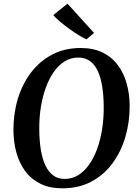

<svg xmlns="http://www.w3.org/2000/svg" viewBox="-20 -1014 751 1044"><path d="M319.5 10Q250 10 199.8 -14.8Q149.5 -39.5 117.2 -83.2Q85 -127 69.2 -184Q53.5 -241 53 -305.5Q52.5 -394.5 76.5 -475Q100.5 -555.5 147.5 -618Q194.5 -680.5 262.8 -716.8Q331 -753 419 -753Q488.5 -753 538.8 -728Q589 -703 621.2 -659.2Q653.5 -615.5 669 -559.2Q684.5 -503 685 -440Q685.5 -351 661.8 -269.8Q638 -188.5 591.2 -125.5Q544.5 -62.5 476.2 -26.2Q408 10 319.5 10ZM331.5 -41Q371.5 -41 405 -61.5Q438.5 -82 464.5 -118.8Q490.5 -155.5 508.5 -205Q526.5 -254.5 535.5 -312.8Q544.5 -371 544 -434Q543.5 -496 535.5 -545.2Q527.5 -594.5 511 -629.2Q494.5 -664 468.5 -682.5Q442.5 -701 406 -701Q366 -701 332.5 -680.8Q299 -660.5 273.2 -624Q247.5 -587.5 229.5 -538.5Q211.5 -489.5 202.2 -431.8Q193 -374 193.5 -311Q194 -248.5 202.2 -198.5Q210.5 -148.5 227.5 -113.2Q244.5 -78 270.2 -59.5Q296 -41 331.5 -41ZM450 -800Q431.5 -808.5 406.2 -824Q381 -839.5 354.8 -858.5Q328.5 -877.5 305.8 -896.8Q283 -916 269.5 -932L347 -994L491.5 -835Z"/></svg>

Font: Merriweather 36pt SemiBold
Style: Italic
Weight: 600
Italic angle: -7.8°
Version: Version 2.101